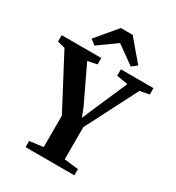

<svg xmlns="http://www.w3.org/2000/svg" viewBox="-243 -1107 1134 1240"><g transform="rotate(30 324.0 -487.0)"><path d="M242.5 -59V-293.5L38 -681L-18.5 -695.5V-743H277V-695.5L207.5 -681L335 -413.5L362 -346L390 -413L507 -681L423 -695.5V-743H666V-695.5L596.5 -682.5L399.5 -298.5V-58.5L505 -46V0H141V-46ZM198.5 -790.5 160 -820 289.5 -974H377.5L507.5 -820.5L469 -790.5L333.5 -887.5Z"/></g></svg>

Font: Merriweather 60pt
Style: Bold
Weight: 700
Version: Version 2.100